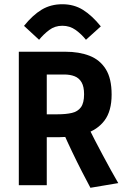

<svg xmlns="http://www.w3.org/2000/svg" viewBox="-20 -870 597 902"><path d="M404.8 12.2Q388.2 -18.6 365 -63.7Q341.8 -108.9 318.6 -157.5Q295.4 -206.1 277.8 -246.1L335.4 -231Q320.3 -228.5 298.6 -227.1Q276.9 -225.6 261.2 -225.6H165L199.7 -245.6V0H68.4V-627H286.6Q352.1 -627 400.9 -607.9Q449.7 -588.9 477.1 -544.9Q504.4 -501 504.4 -425.8Q504.4 -348.6 471.2 -304.2Q438 -259.8 378.9 -241.7L395.5 -271.5Q407.7 -246.6 425 -212.9Q442.4 -179.2 462.2 -142.3Q481.9 -105.5 501 -70.8Q520 -36.1 535.6 -9.8ZM199.7 -306.2 174.3 -333H250Q289.6 -333 317.4 -339.4Q345.2 -345.7 360.1 -366Q375 -386.2 375 -427.2Q375 -462.9 363.3 -483.2Q351.6 -503.4 330.6 -511.7Q309.6 -520 280.8 -520H174.3L199.7 -555.2ZM163.6 -683.1 92.8 -748.5Q133.8 -799.3 176 -824.7Q218.3 -850.1 272.9 -850.1Q327.6 -850.1 370.1 -823.5Q412.6 -796.9 453.6 -746.1L383.8 -683.1Q363.3 -709 335.7 -729Q308.1 -749 272.9 -749Q237.8 -749 211.2 -729Q184.6 -709 163.6 -683.1Z"/></svg>

Font: Anaheim
Style: Bold
Weight: 700
Version: Version 2.001